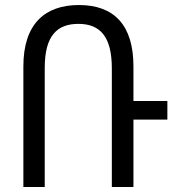

<svg xmlns="http://www.w3.org/2000/svg" viewBox="-20 -744 705 764"><path d="M73 0H158V-474C158 -603 208 -649 292 -649C378 -649 425 -599 425 -472V0H511V-268H646V-342H511V-480C511 -643 435 -724 294 -724C158 -724 73 -648 73 -480Z"/></svg>

Font: Noto Sans Armenian Condensed
Style: Regular
Weight: 400
Width: 3
Designer: Monotype Design Team
Foundry: Monotype Imaging Inc.
Version: Version 2.008